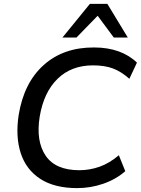

<svg xmlns="http://www.w3.org/2000/svg" viewBox="-20 -958 725 987"><path d="M377 9Q260 9 187 -38.5Q114 -86 86.5 -171Q59 -256 76 -367Q103 -533 205 -624Q307 -715 464 -714Q534 -714 589.5 -694Q645 -674 684 -636L645 -553Q602 -591 559.5 -606.5Q517 -622 458 -622Q347 -622 276 -553Q205 -484 184 -358Q164 -233 214.5 -158Q265 -83 388 -83Q441 -83 492 -101Q543 -119 591 -160L624 -78Q576 -36 511 -13.5Q446 9 377 9ZM301 -765 442 -938H532L637 -765H565L482 -877L373 -765Z"/></svg>

Font: Mulish SemiBold
Style: Italic
Weight: 600
Italic angle: -9°
Designer: Vernon Adams
Foundry: Vernon Adams
Version: Version 3.603; ttfautohint (v1.8.3)